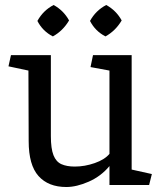

<svg xmlns="http://www.w3.org/2000/svg" viewBox="-20 -742 647 770"><path d="M341 -658Q364 -700 406 -722Q446 -700 468 -660Q443 -618 403 -596Q362 -617 341 -658ZM130 -658Q153 -700 195 -722Q235 -700 257 -660Q232 -618 192 -596Q151 -617 130 -658ZM94 -459 14 -476 24 -521H184V-196Q184 -146 194.5 -119.5Q205 -93 226.5 -83.5Q248 -74 280 -74Q320 -74 360 -88Q400 -102 419 -125V-459L343 -473L353 -521H508V-62L589 -44L578 0H419V-76Q385 -35 336 -13.5Q287 8 246 8Q174 8 134.5 -36Q95 -80 95 -176Z"/></svg>

Font: Brawler
Style: Regular
Weight: 400
Designer: Oleg Frolov, Haley Fiege
Foundry: Oleg Frolov, Haley Fiege
Version: Version 1.101; ttfautohint (v1.8.3)